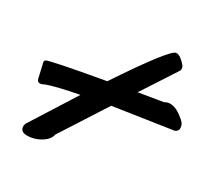

<svg xmlns="http://www.w3.org/2000/svg" viewBox="-84 -593 721 654"><g transform="rotate(20 276.5 -266.0)"><path d="M54 -229Q40 -229 40 -244L37 -301V-302Q37 -306 41 -309Q47 -315 264 -315Q427 -486 451 -486Q462 -486 475 -469.5Q488 -453 488 -445Q488 -437 485 -434L374 -315L471 -314Q477 -317 484 -317Q511 -317 537 -286Q553 -270 553 -257Q553 -244 548 -240Q543 -236 538 -235Q322 -241 305 -241L160 -84Q153 -66 131.5 -56Q110 -46 87 -46Q47 -46 47 -69Q47 -76 52 -84Q180 -225 194 -240Q107 -239 68 -232Q61 -229 54 -229Z"/></g></svg>

Font: Mr Dafoe
Style: Regular
Weight: 400
Designer: Alejandro Paul
Foundry: Alejandro Paul
Version: Version 1.000